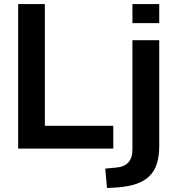

<svg xmlns="http://www.w3.org/2000/svg" viewBox="-20 -739 860 955"><path d="M543.5 0V-113.3H203.1V-718.8H70.3V0ZM561 193.4C715.3 182.6 772 119.6 772 -13.2V-539.1H638.7V4.4C638.7 60.5 611.8 90.8 555.2 94.7L503.4 99.6L512.2 196.3ZM772 -624V-718.8H638.7V-624Z"/></svg>

Font: Winston SemiBold
Style: Regular
Weight: 600
Designer: Vernon Adams, Kim Jin-seong, David Berlow, Cristiano Sobral
Foundry: The Winston Project Authors
Version: Version 3.004